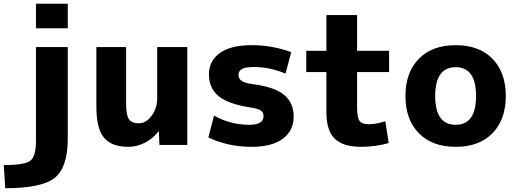

<svg xmlns="http://www.w3.org/2000/svg" viewBox="-54 -770 2738 1020"><path d="M137 -21V-520H306V-33Q306 120 236.5 175Q167 230 -26 230L-34 107Q77 107 107 84Q137 61 137 -21ZM137 -620V-750H306V-620Z M616 -520V-220Q616 -158 631 -136.5Q646 -115 683 -115Q721 -115 751 -154.5Q781 -194 781 -247V-520H941V0H793L790 -72H788Q759 -34 716 -12Q673 10 628 10Q539 10 498.5 -38.5Q458 -87 458 -203V-520Z M1463 -379Q1378 -414 1296 -414Q1250 -414 1231.5 -403.5Q1213 -393 1213 -372Q1213 -352 1229.5 -340.5Q1246 -329 1288 -323Q1405 -308 1455.5 -266Q1506 -224 1506 -150Q1506 -76 1448.5 -33Q1391 10 1283 10Q1156 10 1053 -40L1083 -156Q1169 -107 1270 -107Q1346 -107 1346 -153Q1346 -173 1331.5 -183Q1317 -193 1271 -200Q1156 -218 1106 -260.5Q1056 -303 1056 -375Q1056 -446 1113.5 -488Q1171 -530 1283 -530Q1392 -530 1493 -493Z M1843 -500H2013V-387H1843V-200Q1843 -146 1856 -128Q1869 -110 1903 -110Q1946 -110 1993 -126L2011 -10Q1940 10 1865 10Q1769 10 1724.5 -33Q1680 -76 1680 -173V-387H1573V-500H1680V-690H1843Z M2171 -457.5Q2242 -530 2367 -530Q2492 -530 2562.5 -457.5Q2633 -385 2633 -260Q2633 -135 2562.5 -62.5Q2492 10 2367 10Q2242 10 2171 -62.5Q2100 -135 2100 -260Q2100 -385 2171 -457.5ZM2367 -107Q2475 -107 2475 -260Q2475 -413 2367 -413Q2258 -413 2258 -260Q2258 -107 2367 -107Z"/></svg>

Font: M PLUS 1p ExtraBold
Style: Regular
Weight: 800
Version: Version 1.062